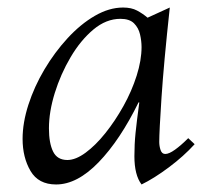

<svg xmlns="http://www.w3.org/2000/svg" viewBox="-20 -475 552 510"><path d="M129 15Q82 15 61 -21Q40 -57 40 -106Q40 -149 55.5 -197Q71 -245 98 -290.5Q125 -336 159.5 -373.5Q194 -411 232 -433Q270 -455 307 -455Q329 -455 344 -447Q359 -439 372 -428L431 -455Q415 -307 409 -216Q403 -125 403 -98Q403 -87 406.5 -76.5Q410 -66 419 -66Q429 -66 445 -77.5Q461 -89 480 -108L497 -92Q468 -60 428.5 -30.5Q389 -1 356 15Q337 -10 337 -60Q337 -92 340 -121.5Q343 -151 350 -203H348Q299 -103 242 -44Q185 15 129 15ZM159 -50Q181 -50 207.5 -69.5Q234 -89 260 -121.5Q286 -154 308 -193.5Q330 -233 343 -274Q356 -315 356 -350Q356 -366 352 -383.5Q348 -401 336 -413Q324 -425 300 -425Q262 -425 228 -396.5Q194 -368 167.5 -323Q141 -278 125.5 -228Q110 -178 110 -134Q110 -95 121 -72.5Q132 -50 159 -50Z"/></svg>

Font: Bona Nova
Style: Italic
Weight: 400
Italic angle: -4°
Designer: Mateusz Machalski
Foundry: Capitalics
Version: Version 4.001; ttfautohint (v1.8.3)